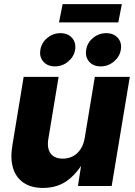

<svg xmlns="http://www.w3.org/2000/svg" viewBox="-20 -902 657 931"><path d="M188.5 9.3Q132.3 9.3 95.2 -15.4Q58.1 -40 43.7 -85.9Q29.3 -131.8 39.6 -194.8L94.7 -529.3H264.2L214.4 -228.5Q207 -183.1 225.3 -158Q243.7 -132.8 284.7 -132.8Q311.5 -132.8 333.5 -144.3Q355.5 -155.8 370.6 -178.5Q385.7 -201.2 391.1 -234.9L439.9 -529.3H609.4L521.5 0H357.9L379.4 -138.2H396.5Q363.3 -71.3 312.5 -31Q261.7 9.3 188.5 9.3ZM468.3 -580.1Q432.1 -580.1 412.1 -603.3Q392.1 -626.5 397.9 -660.6Q403.3 -695.3 431.4 -718.3Q459.5 -741.2 495.1 -741.2Q530.8 -741.2 551.3 -718.3Q571.8 -695.3 565.9 -660.6Q560.1 -626.5 532 -603.3Q503.9 -580.1 468.3 -580.1ZM246.1 -580.1Q210.4 -580.1 190.2 -603.3Q169.9 -626.5 175.8 -660.6Q181.6 -695.3 209.5 -718.3Q237.3 -741.2 272.9 -741.2Q309.1 -741.2 329.3 -718.3Q349.6 -695.3 344.2 -660.6Q338.4 -626.5 310.3 -603.3Q282.2 -580.1 246.1 -580.1ZM570.8 -881.8 553.7 -793.5H266.1L283.7 -881.8Z"/></svg>

Font: Inter 24pt ExtraBold
Style: Italic
Weight: 800
Italic angle: -9.3988°
Designer: Rasmus Andersson
Foundry: rsms
Version: Version 4.001;git-66647c0bb